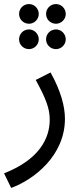

<svg xmlns="http://www.w3.org/2000/svg" viewBox="-46 -696 399 946"><path d="M97 -579C123 -579 145 -601 145 -627C145 -654 123 -676 97 -676C69 -676 48 -654 48 -627C48 -601 69 -579 97 -579ZM230 -579C256 -579 278 -601 278 -627C278 -654 256 -676 230 -676C202 -676 181 -654 181 -627C181 -601 202 -579 230 -579ZM97 -454C123 -454 145 -476 145 -502C145 -529 123 -551 97 -551C69 -551 48 -529 48 -502C48 -476 69 -454 97 -454ZM230 -454C256 -454 278 -476 278 -502C278 -529 256 -551 230 -551C202 -551 181 -529 181 -502C181 -476 202 -454 230 -454ZM9 230C123 188 274 70 274 -111C274 -172 253 -250 203 -339L130 -302C181 -209 199 -161 199 -106C199 -15 148 90 -26 158Z"/></svg>

Font: Noto Sans Arabic UI SmCn
Style: Regular
Weight: 400
Width: 4
Designer: Monotype Design Team, Nadine Chahine and Nizar Qandah
Foundry: Monotype Imaging Inc.
Version: Version 2.010